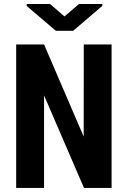

<svg xmlns="http://www.w3.org/2000/svg" viewBox="-20 -931 640 951"><path d="M532.7 0H396L198.2 -458.5V0H60.1V-710.9H198.2L394.5 -254.4L395 -710.9H532.7ZM299.3 -849.6 371.1 -911.1H486.8V-901.9L342.3 -778.3H256.8L112.3 -901.4V-911.1H228Z"/></svg>

Font: Roboto Mono
Style: Bold
Weight: 700
Designer: Google
Version: Version 2.000985; 2015; ttfautohint (v1.3)